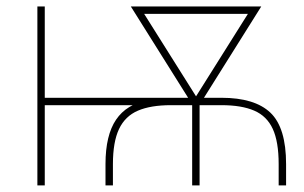

<svg xmlns="http://www.w3.org/2000/svg" viewBox="-20 -562 922 582"><path d="M299.8 0V-64.5Q299.8 -108.9 307.9 -142.3Q315.9 -175.8 331.8 -199.2Q347.7 -222.7 371.6 -237.3Q395.5 -252 427.2 -258.8Q459 -265.6 498 -265.6H651.4Q752 -265.6 799.6 -220.5Q847.2 -175.3 847.2 -64.5V0H824.7V-64.5Q824.7 -132.3 806.9 -171.1Q789.1 -210 750.7 -226.6Q712.4 -243.2 651.4 -243.2H498Q437 -243.2 398.2 -226.6Q359.4 -210 340.8 -170.9Q322.3 -131.8 322.3 -64.5V0ZM93.3 0V-542.5H115.7V0ZM99.6 -243.2V-265.6H529.3V-243.2ZM562.5 0V-265.6H585V0ZM567.4 -238.3 376.5 -542.5H402.8L585 -252.9L572.3 -238.3ZM576.2 -238.3 563.5 -252.9 745.6 -542.5H772L581.1 -238.3ZM396 -520V-542.5H749.5V-520Z"/></svg>

Font: Inter 16pt Thin
Style: Regular
Weight: 250
Version: Version 4.001;git-66647c0bb